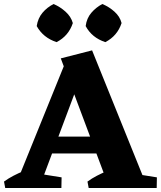

<svg xmlns="http://www.w3.org/2000/svg" viewBox="-40 -937 802 957"><path d="M32 0 293 -644 389 -624 155 0ZM505 0 263 -646 419 -686 696 0ZM184 -172V-256H506V-172ZM-14 0 -20 -32Q2 -48 27 -61Q52 -74 79 -85L80 0ZM126 0 129 -75 267 -53 266 0ZM402 0 396 -32Q418 -48 443 -61Q468 -74 495 -85L517 0ZM601 0 604 -75 742 -53 741 0ZM485 -727Q418 -749 387 -807Q392 -846 415 -873Q438 -900 470 -917Q504 -903 531 -878.5Q558 -854 566 -822Q545 -758 485 -727ZM242 -727Q175 -749 143 -807Q149 -846 171.5 -873Q194 -900 227 -917Q260 -903 287 -878.5Q314 -854 323 -822Q302 -758 242 -727Z"/></svg>

Font: Eczar
Style: Bold
Weight: 700
Designer: Vaibhav Singh
Foundry: Rosetta Type Foundry
Version: Version 2.000